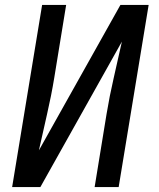

<svg xmlns="http://www.w3.org/2000/svg" viewBox="-20 -755 640 775"><path d="M29 0 150 -735H247L199 -441Q187 -368 170 -294.5Q153 -221 137 -148L466 -735H580L459 0H362L410 -294Q422 -367 439 -440.5Q456 -514 472 -587L143 0Z"/></svg>

Font: Iosevka Medium Extended
Style: Italic
Weight: 500
Width: 7
Italic angle: -9°
Monospace: yes
Designer: Belleve Invis
Foundry: Belleve Invis
Version: Version 32.5.0; ttfautohint (v1.8.4)